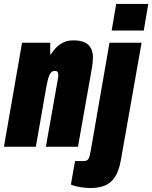

<svg xmlns="http://www.w3.org/2000/svg" viewBox="-32 -745 773 975"><path d="M-12 0 80 -528H223V-469H227Q241 -492 257.5 -507.5Q274 -523 294.5 -531.5Q315 -540 341 -540Q377 -540 398.5 -529.5Q420 -519 430 -499.5Q440 -480 440 -452Q440 -440 438.5 -427.5Q437 -415 435 -401L364 0H201L263 -350Q264 -354 264 -357Q264 -360 264 -363Q264 -370 262.5 -374.5Q261 -379 257.5 -382Q254 -385 247 -385Q236 -385 229 -378.5Q222 -372 217.5 -360.5Q213 -349 209.5 -334Q206 -319 203 -302L150 0ZM535 -590 558 -725H721L698 -590ZM425 210Q415 210 395.5 208Q376 206 356.5 201.5Q337 197 328 192L349 73H391Q411 73 417.5 61.5Q424 50 429 19L524 -528H687L582 67Q572 124 551 155Q530 186 498.5 198Q467 210 425 210Z"/></svg>

Font: Archivo ExtraCondensed Black
Style: Italic
Weight: 900
Width: 2
Italic angle: -10°
Designer: Hector Gatti
Foundry: Omnibus-Type
Version: Version 2.001